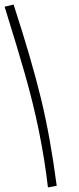

<svg xmlns="http://www.w3.org/2000/svg" viewBox="-61 -719 344 833"><path d="M-41 -689.9 -2 -699.2Q76.2 -459 116.7 -292Q157.2 -125 185.1 86.9L147 94.2Q119.1 -147.9 45.9 -401.9Q19 -497.1 -41 -689.9Z"/></svg>

Font: Marck Script
Style: Regular
Weight: 400
Designer: Denis Masharov, Marck Fogel
Foundry: Denis Masharov
Version: Version 1.002